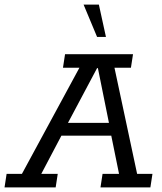

<svg xmlns="http://www.w3.org/2000/svg" viewBox="-50 -820 710 840"><path d="M-30.2 0 -21.1 -59.3H45.9L297.5 -523.7H225.5L234.6 -583H532L522.8 -523.7H450.8L549.9 -59.3H617L607.9 0H389.6L398.7 -59.3H470.8L432.7 -246.6L457 -226.5H204.1L230.2 -248.4L130.6 -59.3H202.6L193.5 0ZM235.6 -260.3 225.1 -282.4H444.1L431.1 -260.3L378.3 -521.9H374.7ZM374.7 -658.5 315.7 -799.8H382.6L413.5 -658.5Z"/></svg>

Font: Rokkitt SemiBold
Style: Italic
Weight: 600
Italic angle: -9°
Designer: Vernon Adams
Foundry: Vernon Adams
Version: Version 3.103